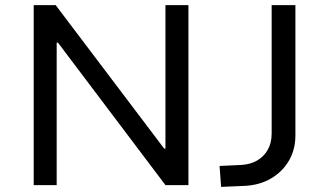

<svg xmlns="http://www.w3.org/2000/svg" viewBox="-20 -725 1290 752"><path d="M112 0V-705H198L623 -143H628V-705H718V0H628L207 -558H202V0ZM846 7 840 -75 926 -79Q960 -81 986.5 -96Q1013 -111 1028.5 -138Q1044 -165 1044 -202V-705H1137V-195Q1137 -139 1111.5 -95.5Q1086 -52 1041.5 -26Q997 0 939 3Z"/></svg>

Font: Nunito Sans 6pt
Style: Regular
Weight: 400
Version: Version 3.101;gftools[0.9.27]